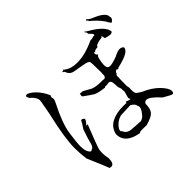

<svg xmlns="http://www.w3.org/2000/svg" viewBox="-189 -1057 1351 1351"><g transform="rotate(-45 486.0 -382.0)"><path d="M210 47Q224 47 231.5 35Q239 23 240 -8Q233 -38 233 -68Q233 -83 235 -98Q244 -131 306 -287Q304 -281 297 -281L290 -282Q317 -311 317 -321Q317 -322 315 -326Q313 -330 302 -335L295 -336Q290 -336 288.5 -329.5Q287 -323 257 -278Q231 -203 222 -164Q214 -139 196 -135Q192 -131 188 -131Q181 -131 174 -142Q158 -161 158 -211Q158 -245 170 -329Q182 -413 249 -544Q261 -566 261 -579L258 -596Q258 -604 264 -610Q240 -665 204 -699.5Q168 -734 146 -734Q136 -730 136 -727Q136 -726 136.5 -723.5Q137 -721 140 -712Q148 -696 154 -696Q186 -665 186 -639Q186 -636 183.5 -619.5Q181 -603 165 -519Q120 -328 120 -228Q120 -175 128 -117Q149 -69 170.5 -18Q192 33 196 45Q204 47 210 47ZM521 22Q523 15 550 15Q568 16 593 16Q657 -2 675.5 -24Q694 -46 694 -96Q702 -112 717 -112Q748 -112 811 -42Q867 -9 876 -9Q889 -9 889 -30Q889 -56 847.5 -99.5Q806 -143 736 -173Q710 -188 701 -196.5Q692 -205 692 -234L693 -259Q689 -271 689 -282Q689 -340 691 -365L690 -372Q690 -383 701 -391Q701 -404 721 -412Q725 -405 729 -405Q734 -405 739 -411Q810 -428 838 -444.5Q866 -461 868 -483Q857 -498 837 -498Q815 -498 783 -480Q730 -460 706 -460Q679 -460 679 -495Q679 -517 688 -555Q691 -569 699 -574Q702 -576 702 -578Q702 -581 695 -584Q690 -595 690 -600Q690 -607 697 -607L703 -606Q707 -616 739 -617Q738 -618 738 -620Q738 -625 749 -631Q778 -643 803 -643Q807 -651 809 -651Q815 -651 818 -625Q845 -617 861 -615Q878 -615 885 -625Q879 -681 775 -741Q752 -753 752 -760V-761Q751 -761 741 -745Q743 -751 748 -751Q749 -751 752 -749.5Q755 -748 758 -728Q782 -707 782 -698V-697Q781 -690 775 -690Q772 -690 768 -692Q757 -685 733 -685Q638 -640 559 -640Q498 -640 463 -668Q458 -668 455 -675Q454 -677 453 -677Q451 -677 451 -671L435 -669Q435 -668 451 -657Q463 -619 500 -612.5Q537 -606 580.5 -598.5Q624 -591 626.5 -576Q629 -561 629 -515L630 -480Q630 -462 628 -456L629 -448Q629 -434 616 -425Q602 -427 563 -427Q517 -430 497 -441.5Q477 -453 444 -471Q429 -473 422 -473L413 -470L414 -469Q416 -468 416 -465L414 -454Q414 -449 419 -445Q466 -411 486.5 -398.5Q507 -386 574 -378V-379Q574 -383 583 -383L597 -382Q607 -385 614 -385Q627 -385 633 -374.5Q639 -364 640 -317L649 -290Q648 -290 648 -284Q648 -277 650 -261Q644 -236 636 -211Q637 -211 643 -194Q622 -197 607 -205Q603 -202 603 -200Q603 -197 606 -195L572 -196Q500 -196 453.5 -171Q407 -146 395 -91Q396 2 521 22ZM585 -33Q532 -35 493 -39Q454 -43 441 -76Q433 -81 433 -89Q433 -104 457 -128.5Q481 -153 515 -161Q566 -164 611 -165Q644 -146 644 -125Q649 -118 649 -110Q649 -92 627 -65Q610 -40 585 -33ZM928 -669Q933 -669 942 -678Q951 -687 951 -697Q951 -702 949 -706V-710Q949 -750 853 -788Q831 -798 825 -807Q822 -811 819 -811Q815 -811 811 -806Q824 -796 824 -790Q823 -790 819 -793Q873 -751 906 -702Q908 -694 922 -676Q924 -669 928 -669Z"/></g></svg>

Font: Xiaobo Songti 小帛宋体
Style: Regular
Weight: 400
Version: Version 1.501;March 17, 2024;FontCreator 14.0.0.2814 64-bit